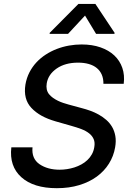

<svg xmlns="http://www.w3.org/2000/svg" viewBox="-20 -969 683 1001"><path d="M39.1 -201H149.5Q143.8 -142 186.1 -112.9Q228.3 -84.2 291.2 -84.2Q309.7 -84.2 329.4 -87.2Q349.1 -90.2 368.1 -96.2Q387.1 -102.3 404.5 -111.9Q421.9 -121.4 435.7 -134.6Q449.6 -147.7 459 -164.6Q468.4 -181.5 471.6 -202.1Q475.9 -226.6 468.2 -244Q460.6 -261.4 444.2 -274.1Q427.9 -286.9 404.1 -296Q380.3 -305 351.9 -312.9L269.9 -336.3Q228 -348.4 196.9 -365.6Q165.8 -382.8 143.5 -406.6Q100.5 -452.4 112.6 -528.4Q118.6 -562.9 133.5 -591.8Q148.4 -620.7 169.9 -643.8Q191.4 -666.9 218.6 -684.5Q245.7 -702.1 276.3 -713.8Q306.8 -725.5 339.7 -731.4Q372.5 -737.2 405.2 -737.2Q460.6 -737.2 503.9 -722.1Q547.2 -707 576 -679.9Q604.8 -652.7 617.7 -615.1Q630.7 -577.4 625 -532H519.2Q519.5 -558.9 510.7 -579.5Q501.8 -600.1 484.7 -614.2Q467.7 -628.2 443 -635.3Q418.3 -642.4 387.1 -642.4Q320 -642.4 275.6 -611.9Q231.5 -581.3 223.7 -534.8Q218 -500.4 235.4 -478.3Q244.3 -467.3 256.4 -458.8Q268.5 -450.3 282 -443.7Q295.5 -437.1 309.8 -432.4Q324.2 -427.6 337.4 -424L405.5 -405.5Q427.6 -399.9 450.5 -391.7Q473.4 -383.5 494.7 -371.6Q516 -359.7 534.1 -343.9Q552.2 -328.1 564.5 -307.2Q576.7 -286.2 581.3 -259.9Q585.9 -233.7 580.3 -201Q572.4 -154.8 547.9 -115.8Q523.4 -76.7 484.6 -48.3Q445.7 -19.9 393.1 -3.9Q340.6 12.1 276.3 12.1Q154.8 12.1 91.3 -45.1Q27.7 -102.3 39.1 -201ZM239.3 -797.9 388.8 -948.5H477.3L577.4 -797.9L576.7 -792.6H480.8L423.3 -887.8L334.9 -792.6H238.6Z"/></svg>

Font: Inter P Medium
Style: Italic
Weight: 500
Italic angle: 9.39999°
Designer: Rasmus Andersson
Foundry: rsms
Version: Version 3.018;git-588b23468